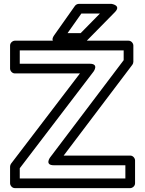

<svg xmlns="http://www.w3.org/2000/svg" viewBox="-20 -946 747 991"><path d="M258.3 -93H627.1V-25H82V-77.6L463 -576.8C463 -576.8 492.5 -617 443.1 -617H82V-686H618.3V-635.4L238.4 -133.1C238.4 -133.1 209 -93 258.3 -93ZM308.6 -143 663.2 -611.9C666.1 -615.7 668.3 -621.5 668.3 -627V-711C668.3 -721.7 658.4 -736 643.3 -736H57C46.3 -736 32 -726.1 32 -711V-592C32 -581.3 41.9 -567 57 -567H392.6L37.1 -101.2C34.2 -97.3 32 -91.5 32 -86V0C32 10.7 41.9 25 57 25H652.1C662.8 25 677.1 15.1 677.1 0V-118C677.1 -128.7 667.2 -143 652.1 -143ZM399.9 -876H495.6L396.3 -775H328.6ZM387 -926C379.9 -926 371.4 -922.2 366.6 -915.4L259.9 -764.4C231.7 -724.5 280.3 -725 280.3 -725H406.8C412.4 -725 419.8 -727.6 424.6 -732.5L573.1 -883.5C607.9 -918.8 555.3 -926 555.3 -926Z"/></svg>

Font: Asimov
Style: WidOu
Weight: 500
Designer: Google
Version: Version 2.000980; 2014